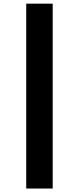

<svg xmlns="http://www.w3.org/2000/svg" viewBox="-20 -830 438 1069"><path d="M126 219.7V-809.6H273.4V219.7Z"/></svg>

Font: GenEi M Gothic v2 Heavy
Style: Regular
Weight: 800
Version: Version 2.0